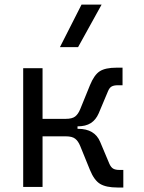

<svg xmlns="http://www.w3.org/2000/svg" viewBox="-20 -815 626 837"><path d="M81.1 0V-517.6H165.5V-296.9H266.6Q294.4 -296.9 307.6 -307.1Q320.8 -317.4 329.6 -338.9L372.1 -443.4Q390.6 -488.8 415 -504.4Q439.5 -520 488.3 -520H514.2V-443.4H494.1Q476.6 -443.4 466.8 -438Q457 -432.6 450.7 -417L410.2 -320.8Q397.9 -292.5 375.7 -278.3Q353.5 -264.2 317.9 -264.2V-253.4H320.8Q392.6 -253.4 416.5 -196.8L457 -100.6Q463.9 -85.4 473.6 -79.8Q483.4 -74.2 500.5 -74.2H517.6V2.4H491.7Q442.9 2.4 416.7 -13.2Q390.6 -28.8 372.1 -74.2L329.6 -178.7Q320.8 -200.2 307.6 -210.4Q294.4 -220.7 266.6 -220.7H165.5V0ZM241.2 -609.4 335.4 -794.9H422.9L320.3 -609.4Z"/></svg>

Font: Cascadia Mono NF SemiLight
Style: Regular
Weight: 350
Monospace: yes
Designer: Aaron Bell
Foundry: Saja Typeworks
Version: Version 2404.023; ttfautohint (v1.8.4)